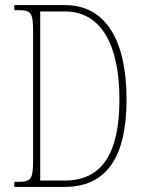

<svg xmlns="http://www.w3.org/2000/svg" viewBox="-20 -734 562 754"><path d="M36 0H234C403 0 477 -124 477 -343C477 -576 395 -714 235 -714H36V-694H49C102 -694 110 -686 110 -609V-110C110 -27 102 -20 48 -20H36ZM234 -25H138V-689H235C378 -689 449 -557 449 -343C449 -128 378 -25 234 -25Z"/></svg>

Font: Noto Serif Hebrew ExtraCondensed Thin
Style: Regular
Weight: 100
Width: 2
Designer: Monotype Design Team
Foundry: Monotype Imaging Inc.
Version: Version 2.004